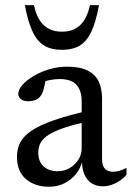

<svg xmlns="http://www.w3.org/2000/svg" viewBox="-20 -700 501 730"><path d="M326 -281.5 328.5 -241Q265.5 -228 225.5 -214.5Q185.5 -201 163.8 -186.8Q142 -172.5 133.8 -156Q125.5 -139.5 125.5 -119.5Q125.5 -85.5 146 -67.2Q166.5 -49 198.5 -49Q224 -49 244.8 -61Q265.5 -73 278 -92.8Q290.5 -112.5 290.5 -135.5V-315.5Q290.5 -355 271 -377.2Q251.5 -399.5 205.5 -399.5Q188 -399.5 167.2 -395.2Q146.5 -391 127.5 -382L155 -407.5Q153 -392 150 -377.8Q147 -363.5 143.2 -352.2Q139.5 -341 133.5 -334Q125.5 -323.5 113.2 -319.2Q101 -315 87.5 -315Q69.5 -315 59.5 -323Q49.5 -331 49.5 -343Q49.5 -359 65 -376.8Q80.5 -394.5 107 -410.5Q133.5 -426.5 166.8 -436.5Q200 -446.5 236 -446.5Q283.5 -446.5 312.5 -432.2Q341.5 -418 354.8 -391Q368 -364 368 -324.5V-95Q368 -78.5 372.8 -68Q377.5 -57.5 387 -52.2Q396.5 -47 410.5 -47Q422 -47 435 -51Q448 -55 461 -61.5V-35Q440 -12.5 416.2 -2Q392.5 8.5 372 8.5Q347 8.5 328.8 -3Q310.5 -14.5 301 -36.5Q291.5 -58.5 291.5 -90L294.5 -94Q288 -63 269.8 -39.8Q251.5 -16.5 225 -3.2Q198.5 10 167 10Q112.5 10 78.5 -19.2Q44.5 -48.5 44.5 -103.5Q44.5 -133 56.5 -157.2Q68.5 -181.5 99 -202.5Q129.5 -223.5 184.8 -242.8Q240 -262 326 -281.5ZM215.5 -579.5Q243.5 -579.5 264.5 -590Q285.5 -600.5 300 -622.8Q314.5 -645 322 -680.5H356.5Q344.5 -616 327 -579Q309.5 -542 282.5 -526.2Q255.5 -510.5 215.5 -510.5Q175.5 -510.5 148.8 -526.2Q122 -542 104.2 -579Q86.5 -616 74.5 -680.5H109Q116.5 -645 131 -622.8Q145.5 -600.5 166.8 -590Q188 -579.5 215.5 -579.5Z"/></svg>

Font: Newsreader 16pt 16pt
Style: Regular
Weight: 400
Version: Version 1.003